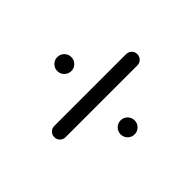

<svg xmlns="http://www.w3.org/2000/svg" viewBox="-82 -527 537 537"><g transform="rotate(-45 186.5 -259.0)"><path d="M158.9 -384.4Q158.9 -395.9 167 -404.1Q175.2 -412.2 186.7 -412.2Q198.1 -412.2 206.3 -404.1Q214.4 -395.9 214.4 -384.4Q214.4 -373 206.3 -364.8Q198.1 -356.7 186.7 -356.7Q175.2 -356.7 167 -364.8Q158.9 -373 158.9 -384.4ZM158.9 -134.1Q158.9 -145.6 167 -153.7Q175.2 -161.9 186.7 -161.9Q198.1 -161.9 206.3 -153.7Q214.4 -145.6 214.4 -134.1Q214.4 -122.6 206.3 -114.4Q198.1 -106.3 186.7 -106.3Q175.2 -106.3 167 -114.4Q158.9 -122.6 158.9 -134.1ZM22.2 -259.6Q22.2 -268.9 28.7 -275.4Q35.2 -281.9 44.4 -281.9H328.5Q337.8 -281.9 344.3 -275.4Q350.7 -268.9 350.7 -259.6Q350.7 -250.4 344.3 -243.9Q337.8 -237.4 328.5 -237.4H44.4Q35.2 -237.4 28.7 -243.9Q22.2 -250.4 22.2 -259.6Z"/></g></svg>

Font: 26F Galaxy Hebrew
Style: Regular
Weight: 400
Designer: C₂₉H₂₅N₃O₅
Version: Version 1.000